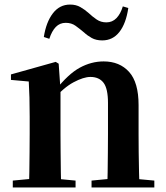

<svg xmlns="http://www.w3.org/2000/svg" viewBox="-20 -821 725 841"><path d="M36 0V-30L142 -40H205L311 -30V0ZM106 0Q108 -25 108.5 -67Q109 -109 109.5 -154.5Q110 -200 110 -235V-310Q110 -360 109 -393.5Q108 -427 106 -464L28 -471V-495L224 -550L237 -542L245 -428V-426V-235Q245 -200 245.5 -154.5Q246 -109 246.5 -67Q247 -25 248 0ZM381 0V-30L485 -40H548L656 -30V0ZM450 0Q451 -25 451.5 -66.5Q452 -108 452.5 -153.5Q453 -199 453 -235V-370Q453 -433 433.5 -458.5Q414 -484 376 -484Q346 -484 302 -460.5Q258 -437 212 -383L208 -426H223Q279 -497 329.5 -524.5Q380 -552 434 -552Q504 -552 545.5 -506Q587 -460 587 -361V-235Q587 -199 587.5 -153.5Q588 -108 589 -66.5Q590 -25 591 0ZM172 -659Q182 -724 211.5 -762.5Q241 -801 287 -801Q313 -801 332 -790Q351 -779 367 -765Q385 -748 403.5 -735.5Q422 -723 446 -723Q472 -723 490 -741.5Q508 -760 518 -793L542 -786Q532 -718 503 -681Q474 -644 428 -644Q401 -644 382 -654.5Q363 -665 348 -679Q329 -695 311 -708Q293 -721 268 -721Q242 -721 224.5 -703Q207 -685 196 -651Z"/></svg>

Font: Noto Serif TC ExtraLight
Style: Bold
Weight: 700
Version: Version 2.002-H1;hotconv 1.1.0;makeotfexe 2.6.0